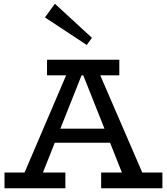

<svg xmlns="http://www.w3.org/2000/svg" viewBox="-20 -1005 891 1025"><path d="M83 -18 351 -645H497L768 -18H657L409 -642H431L183 -18ZM4 0V-84H329V0ZM238 -243 261 -318H583L605 -243ZM520 0V-84H847V0ZM231 -603V-686H617V-603ZM443 -765 220 -912 273 -985 471 -803Z"/></svg>

Font: BioRhyme
Style: Regular
Weight: 400
Designer: Aoife Mooney
Foundry: Aoife Mooney Type
Version: Version 1.600;gftools[0.9.33]